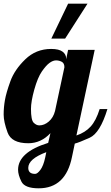

<svg xmlns="http://www.w3.org/2000/svg" viewBox="-33 -770 602 1040"><path d="M245.1 -561 335.9 -750H440.9L319.8 -561ZM120.1 139.2Q120.1 171.9 157.2 171.9Q169.4 171.9 185.8 150.1Q202.1 128.4 211.9 83L217.8 54.2Q120.1 90.8 120.1 139.2ZM134.8 -180.2Q134.8 -119.6 149.4 -105.2Q164.1 -90.8 179.7 -90.8Q207 -90.8 231.4 -111.8Q255.9 -132.8 265.1 -168.9L315.9 -405.8Q315.9 -427.7 301.5 -435.3Q287.1 -442.9 270.5 -442.9Q253.9 -442.9 235.1 -429.2Q216.3 -415.5 193.6 -382.6Q170.9 -349.6 152.8 -284.9Q134.8 -220.2 134.8 -180.2ZM120.1 5.9Q29.3 5.9 8.1 -52.2Q-13.2 -110.4 -13.2 -149.4Q-13.2 -188.5 -6.3 -227.8Q0.5 -267.1 23.2 -329.8Q45.9 -392.6 104 -448.7Q162.1 -504.9 244.1 -504.9Q286.6 -504.9 305.9 -490.2Q325.2 -475.6 325.2 -454.1V-448.2L335.9 -500H480L380.9 -36.1Q428.7 -52.2 458 -84.5Q487.3 -116.7 506.8 -179.2H548.8Q509.3 -49.3 452.4 -23.7Q395.5 2 372.1 7.8L356.9 80.1Q322.8 250 176.8 250Q101.1 250 83 213.6Q64.9 177.2 64.9 149.4Q64.9 54.7 228 3.9L240.2 -48.8Q189 5.9 120.1 5.9Z"/></svg>

Font: Lobster-Regular
Style: Regular
Weight: 400
Designer: Pablo Impallari
Foundry: Pablo Impallari
Version: Version 1.007; ttfautohint (v1.1) -l 8 -r 50 -G 50 -x 14 -D 